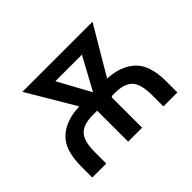

<svg xmlns="http://www.w3.org/2000/svg" viewBox="-115 -749 952 952"><g transform="rotate(-45 361.0 -272.5)"><path d="M160.5 0H62.5V-78.1Q62.5 -192.8 116.5 -242.4Q170.5 -291.9 266.3 -295.1L117.9 -545.5H609.4L461.6 -295.1Q554.3 -290.5 606.7 -240.8Q659.1 -191.1 659.1 -78.1V0H561.1V-78.1Q561.1 -160.2 531.1 -188.7Q501.1 -217.3 440.3 -217.3H416.2L411.9 -210.2V0H313.9V-215.2L312.5 -217.3H282.7Q220.9 -217.3 190.7 -188.7Q160.5 -160.2 160.5 -78.1ZM364 -296.2 457 -467.3H270.6Z"/></g></svg>

Font: Inter Zeller
Style: Regular
Weight: 400
Designer: Rasmus Andersson; Joe Bland
Foundry: zeller
Version: Version 3.015;git-dec3a8cb1